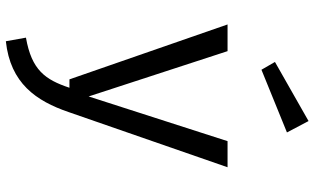

<svg xmlns="http://www.w3.org/2000/svg" viewBox="-224 -612 1049 640"><g transform="rotate(90 300.0 -292.5)"><path d="M384 -797 187 -685 213 -640 422 -725ZM538 -527H451L302 -64L151 -527H62L245 0H273C246 81 214 126 106 145L118 212C258 197 317 111 354 3Z"/></g></svg>

Font: FiraMono Nerd Font
Style: Regular
Weight: 400
Designer: Carrois Corporate & Edenspiekermann AG
Foundry: Carrois Corporate GbR & Edenspiekermann AG
Version: Version 003.206;Nerd Fonts 3.3.0